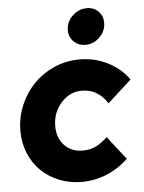

<svg xmlns="http://www.w3.org/2000/svg" viewBox="-55 -810 647 864"><g transform="rotate(-5 269.0 -377.5)"><path d="M297 -129Q328 -129 354.5 -141.5Q381 -154 408 -180L490 -75Q446 -33 392 -11Q338 11 280 11Q225 11 178 -8Q131 -27 97 -60Q63 -93 43.5 -139.5Q24 -186 24 -240Q24 -302 47 -356.5Q70 -411 109.5 -451.5Q149 -492 202.5 -515.5Q256 -539 316 -539Q385 -539 443.5 -509.5Q502 -480 538 -429L430 -331Q408 -365 379.5 -381.5Q351 -398 314 -398Q260 -398 221 -354Q182 -310 182 -249Q182 -195 214 -162Q246 -129 297 -129ZM350 -602Q319 -602 297.5 -622.5Q276 -643 276 -674Q276 -711 304 -738.5Q332 -766 370 -766Q401 -766 421.5 -745.5Q442 -725 442 -694Q442 -657 414.5 -629.5Q387 -602 350 -602Z"/></g></svg>

Font: Red Hat Display Black
Style: Italic
Weight: 900
Italic angle: -12°
Designer: Pentagram / MCKL
Foundry: Pentagram / MCKL
Version: Version 1.003; Red Hat Display Black Italic